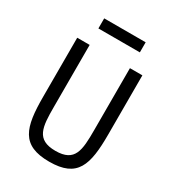

<svg xmlns="http://www.w3.org/2000/svg" viewBox="-209 -993 1018 1123"><g transform="rotate(30 300.0 -431.5)"><path d="M80 -698V-299C80 -92 110 12 300 12C490 12 520 -92 520 -299V-698H436V-279C436 -144 431 -61 300 -61C169 -61 164 -144 164 -279V-698ZM160 -807H440V-875H160Z"/></g></svg>

Font: IBM Mono
Style: Regular
Weight: 400
Monospace: yes
Designer: Mike Abbink, Paul van der Laan, Pieter van Rosmalen
Foundry: Bold Monday
Version: Version 2.3